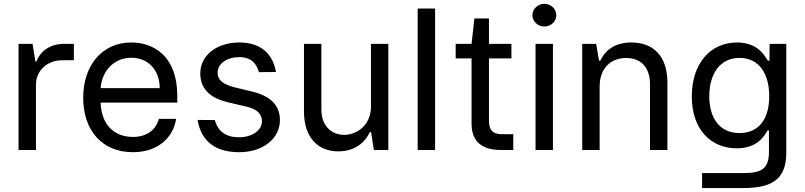

<svg xmlns="http://www.w3.org/2000/svg" viewBox="-20 -771 4138 987"><path d="M75.3 0H164.8V-334.9C164.8 -408 222.3 -461.3 300.8 -461.3L359.7 -461.6V-545.5H308.6C240.1 -545.5 187.5 -509.9 167.6 -454.9H161.9L147.4 -545.5H75.3Z M663.4 11.4C790.1 11.4 870.7 -62.5 885.3 -159.8H796.5C781.2 -101.6 732.2 -67.1 663.4 -67.1C567.1 -67.1 501.1 -129.6 497.2 -243.6H891.3V-279.5C891.3 -481.2 771.3 -552.6 654.8 -552.6C506 -552.6 407.7 -436.4 407.7 -268.5C407.7 -100.5 504.6 11.4 663.4 11.4ZM497.5 -317.8C502.5 -400.6 561.8 -474.1 655.2 -474.1C744 -474.1 801.1 -407.7 801.1 -317.8Z M1311.4 -400.2 1398.8 -400.9C1380.7 -500 1316.1 -552.6 1209.5 -552.6C1095.2 -552.6 1009.6 -487.2 1009.6 -393.8C1009.6 -318.2 1054.7 -267.4 1155.5 -244.3L1246.4 -223C1301.1 -210.6 1326.7 -185 1326.7 -148.1C1326.7 -102.6 1278.1 -65.3 1208.8 -65.3C1142.4 -65.3 1100.1 -94.5 1084.5 -153.8L995.4 -154.5C1016 -35.9 1096.9 11.4 1210.2 11.4C1331.3 11.4 1419 -58.2 1419 -153.4C1419 -229.8 1371.1 -277.7 1273.1 -301.1L1190.3 -321C1127.1 -336.6 1098.7 -358 1098.7 -398.4C1098.7 -444.2 1147.4 -477.3 1209.9 -477.3C1277.3 -477.3 1298.7 -439.3 1311.4 -400.2Z M1887.1 -223.7C1887.1 -123.9 1811.1 -77.8 1749.3 -77.8C1680.8 -77.8 1632.1 -127.8 1632.1 -206.3V-545.5H1542.6V-198.9C1542.6 -60.7 1616.5 7.1 1719.5 7.1C1801.8 7.1 1856.2 -36.9 1881.7 -93H1887.4L1902 0H1976.2V-545.5H1887.1Z M2216.6 -727.3H2127.1V0H2216.6Z M2609 -545.5H2493.6V-676.1H2418.7L2404.1 -545.5H2322.4V-470.9H2404.1V-134.9C2404.1 -39.1 2463.1 0 2554.3 0H2618.6V-81H2564.3C2517.8 -81 2493.6 -95.9 2493.6 -150.9V-470.9H2609Z M2733 0H2822.4V-545.5H2733ZM2717 -693.2C2717 -660.9 2744.7 -634.6 2778.4 -634.6C2812.1 -634.6 2839.8 -660.9 2839.8 -693.2C2839.8 -725.1 2812.1 -751.4 2778.4 -751.4C2744.7 -751.4 2717 -725.1 2717 -693.2Z M3062.5 -327.1C3062.5 -420.1 3120 -473 3198.9 -473C3275.2 -473 3321.4 -423.3 3321.4 -339.1V0H3410.9V-346.6C3410.9 -484.7 3336.6 -552.6 3225.9 -552.6C3143.5 -552.6 3092 -515.3 3066.4 -459.2H3059.3L3044.7 -545.5H2973V0H3062.5Z M3801.1 195.7C3940 195.7 4022 156.6 4022 14.9V-545.5H3936.4L3935.4 -459.2H3927.2C3908.4 -488.3 3873.6 -552.6 3768.5 -552.6C3632.1 -552.6 3536.2 -444.6 3536.2 -275.6C3536.2 -104 3635.7 -8.5 3767 -8.5C3871.8 -8.5 3907.3 -69.2 3925.8 -100.5H3932.9V9.6C3932.9 99.1 3892 118.6 3801.8 118.6H3589.1V195.7ZM3626.1 -276.6C3626.1 -386 3677.6 -473.4 3781.6 -473.4C3881.4 -473.4 3934.3 -392.8 3934.3 -276.6C3934.3 -158 3880 -87 3781.6 -87C3679 -87 3626.1 -164.8 3626.1 -276.6Z"/></svg>

Font: GiG Sans Text
Style: Regular
Weight: 400
Designer: Andreas Faust
Version: Version 1.100;FEAKit 1.0